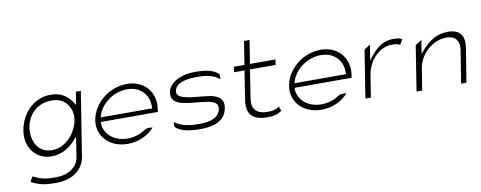

<svg xmlns="http://www.w3.org/2000/svg" viewBox="-68 -960 3719 1485"><g transform="rotate(-10 1791.5 -217.5)"><path d="M92 -246C69 -103 163 -11 272 -11C349 -11 406 -46 450 -91L485 -129L461 26C448 107 375 154 276 154C220 154 168 153 100 115L77 155C147 193 202 197 269 197C419 197 489 118 503 32L583 -471H544L528 -370L504 -405C473 -448 424 -482 346 -482C205 -482 111 -367 92 -246ZM142 -260C156 -350 225 -437 346 -437C464 -437 509 -339 496 -260C483 -175 404 -58 286 -58C161 -58 129 -177 142 -260Z M653 -227C634 -104 729 -4 870 -4C955 -4 1030 -39 1080 -95C1062 -99 1034 -101 1015 -87C977 -61 928 -45 876 -45C776 -45 700 -106 693 -189V-207H1141L1144 -227C1165 -357 1080 -462 942 -462C801 -462 674 -357 653 -227ZM698 -242 704 -262C737 -354 835 -421 936 -421C1037 -421 1103 -353 1103 -261V-242Z M1260 -342C1249 -271 1297 -248 1374 -236C1432 -226 1513 -226 1567 -209C1589 -202 1616 -187 1610 -150C1599 -80 1525 -60 1443 -60C1357 -60 1298 -71 1248 -109V-70C1290 -30 1363 -19 1443 -19C1597 -19 1646 -81 1657 -150C1666 -206 1639 -231 1599 -248C1544 -270 1430 -263 1355 -287C1332 -294 1301 -307 1307 -342C1317 -406 1407 -421 1479 -421C1565 -421 1616 -410 1662 -372V-411C1624 -451 1558 -462 1478 -462C1346 -462 1270 -402 1260 -342Z M1775 -407H1857L1821 -175C1807 -72 1852 -19 1969 -19C2028 -19 2053 -31 2083 -50L2070 -85C2048 -70 2027 -60 1976 -60C1890 -60 1853 -107 1865 -181L1900 -407H2101L2108 -449H1907L1936 -632H1893L1864 -449H1782Z M2175 -227C2156 -104 2251 -4 2392 -4C2477 -4 2552 -39 2602 -95C2584 -99 2556 -101 2537 -87C2499 -61 2450 -45 2398 -45C2298 -45 2222 -106 2215 -189V-207H2663L2666 -227C2687 -357 2602 -462 2464 -462C2323 -462 2196 -357 2175 -227ZM2220 -242 2226 -262C2259 -354 2357 -421 2458 -421C2559 -421 2625 -353 2625 -261V-242Z M2740 -30H2783L2811 -206C2821 -266 2850 -314 2884 -348C2915 -378 2959 -405 3012 -405C3046 -405 3062 -401 3077 -393L3101 -433C3083 -442 3074 -447 3027 -447C2956 -447 2903 -406 2861 -356L2828 -315L2847 -436L2799 -404Z M3139 -15H3183L3211 -187C3221 -247 3255 -296 3293 -329C3328 -359 3378 -386 3439 -386C3514 -386 3540 -335 3531 -276L3489 -15H3531L3574 -284C3588 -373 3554 -428 3455 -428C3373 -428 3312 -387 3265 -337L3228 -296L3245 -402L3195 -369Z"/></g></svg>

Font: Charger Sport
Style: HLExtObl
Weight: 100
Designer: Jasper
Foundry: Cannot Into Space Fonts
Version: Version 1.1